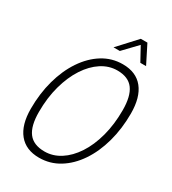

<svg xmlns="http://www.w3.org/2000/svg" viewBox="-219 -1028 1039 1159"><g transform="rotate(30 300.0 -448.5)"><path d="M240 16Q148 16 99 -44Q50 -104 50 -216Q50 -322 75.5 -414.5Q101 -507 148 -577Q195 -647 258.5 -686.5Q322 -726 398 -726Q491 -726 539.5 -665.5Q588 -605 588 -492Q588 -386 562.5 -293.5Q537 -201 490 -131.5Q443 -62 379.5 -23Q316 16 240 16ZM250 -33Q308 -33 359.5 -66Q411 -99 450.5 -159Q490 -219 512.5 -302Q535 -385 535 -485Q535 -582 500 -629.5Q465 -677 388 -677Q330 -677 278.5 -643.5Q227 -610 187.5 -549.5Q148 -489 125 -406Q102 -323 102 -223Q102 -126 137.5 -79.5Q173 -33 250 -33ZM297 -786 414 -913H460L524 -786H484L432 -881L341 -786Z"/></g></svg>

Font: Geist Mono ExtraLight
Style: Italic
Weight: 200
Italic angle: -12°
Monospace: yes
Designer: Basement.studio, Andrés Briganti, Mateo Zaragoza
Foundry: Basement.studio, Vercel, Andrés Briganti, Guido Ferreyra, Mateo Zaragoza
Version: Version 1.500; ttfautohint (v1.8.4.7-5d5b)